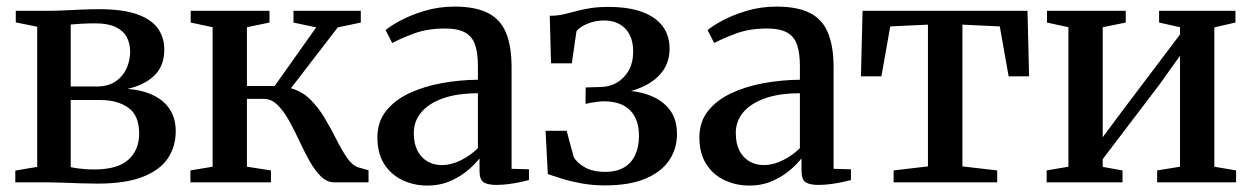

<svg xmlns="http://www.w3.org/2000/svg" viewBox="-20 -566 3884 596"><path d="M281.5 4Q257.5 4 229 3Q200.5 2 174.2 1Q148 0 130.5 0H27.5V-36.5L95.5 -48V-483L29 -496.5V-532.5H136.5Q154.5 -532.5 179.8 -533.8Q205 -535 233 -536.2Q261 -537.5 286 -537.5Q360.5 -537.5 405.2 -521.8Q450 -506 470 -477.8Q490 -449.5 490 -412Q490 -361 458.8 -331.2Q427.5 -301.5 375.5 -290Q422.5 -286.5 456 -270.2Q489.5 -254 507.5 -226Q525.5 -198 525.5 -158.5Q525.5 -111 500.8 -74.2Q476 -37.5 422.5 -16.8Q369 4 281.5 4ZM273 -40Q345 -40 378.5 -70.2Q412 -100.5 412 -151Q412 -207.5 378.5 -231.5Q345 -255.5 291.5 -255.5H199.5V-47Q207 -45.5 218.8 -43.8Q230.5 -42 244.5 -41Q258.5 -40 273 -40ZM199.5 -297.5H279.5Q315 -297.5 338 -312.8Q361 -328 372.5 -352.8Q384 -377.5 384 -406Q384 -431.5 373.2 -451.2Q362.5 -471 338.8 -482.2Q315 -493.5 276 -493.5Q255.5 -493.5 235.8 -492.5Q216 -491.5 199.5 -490Z M571 0V-37L640 -48.5V-481.5L572 -496V-532.5H816.5V-496L746.5 -481.5V-299H832.5L961.5 -481L891 -496V-532.5H1100V-496L1028.5 -481L883 -292Q918 -282.5 943.5 -257Q969 -231.5 988.5 -198.5Q1008 -165.5 1024.5 -132.8Q1041 -100 1057 -76.5Q1073 -53 1092 -46.5L1124 -37.5V0H1018Q994.5 0 975.8 -18.8Q957 -37.5 940.5 -67Q924 -96.5 908.8 -129.5Q893.5 -162.5 877 -192Q860.5 -221.5 841.5 -240.2Q822.5 -259 799 -259H746.5V-48.5L821 -37V0Z M1306 10Q1265.5 10 1230 -6.5Q1194.5 -23 1173 -56.2Q1151.5 -89.5 1151.5 -139.5Q1151.5 -188 1178.8 -222Q1206 -256 1251.2 -277Q1296.5 -298 1351.8 -308Q1407 -318 1463.5 -318.5V-361.5Q1463.5 -401 1454.8 -426.8Q1446 -452.5 1423.8 -465Q1401.5 -477.5 1361 -477.5Q1307 -477.5 1265.2 -462Q1223.5 -446.5 1197.5 -432.5L1177 -472.5Q1190.5 -484.5 1222.2 -501.8Q1254 -519 1297.8 -532.2Q1341.5 -545.5 1391.5 -545.5Q1455.5 -545.5 1494.5 -525.8Q1533.5 -506 1550.8 -464.2Q1568 -422.5 1568 -358V-42L1622 -40.5V-7Q1611 -4 1594.2 -0.5Q1577.5 3 1558.2 5.5Q1539 8 1521 8Q1494 8 1481.2 -0.2Q1468.5 -8.5 1468.5 -36.5V-74.5Q1457.5 -59.5 1434.8 -39.5Q1412 -19.5 1379.5 -4.8Q1347 10 1306 10ZM1351.5 -53.5Q1380 -53.5 1410 -68.2Q1440 -83 1463.5 -106V-276.5Q1399.5 -276.5 1355.2 -260.8Q1311 -245 1287.8 -217.5Q1264.5 -190 1264.5 -153Q1264.5 -120 1276 -98Q1287.5 -76 1307.2 -64.8Q1327 -53.5 1351.5 -53.5Z M1858 9.5Q1818.5 9.5 1784.8 3.2Q1751 -3 1724.8 -11.2Q1698.5 -19.5 1680.5 -25.5L1673.5 -160H1739L1761 -78Q1771 -60.5 1795.8 -46.5Q1820.5 -32.5 1858.5 -32.5Q1894 -32.5 1917.5 -46.5Q1941 -60.5 1952.2 -85.8Q1963.5 -111 1963.5 -144.5Q1963.5 -195.5 1936 -223.5Q1908.5 -251.5 1854.5 -251.5Q1847 -251.5 1835.8 -250.2Q1824.5 -249 1813.8 -247Q1803 -245 1797.5 -243.5L1798 -294.5L1845.5 -296Q1873 -296.5 1895.8 -310Q1918.5 -323.5 1932 -348Q1945.5 -372.5 1945.5 -406Q1945.5 -437.5 1934.2 -458.8Q1923 -480 1902.8 -491.2Q1882.5 -502.5 1856 -502.5Q1827.5 -502.5 1803.8 -492.5Q1780 -482.5 1769.5 -469.5L1755 -369.5H1690.5L1686.5 -517Q1708.5 -517 1727.8 -521.2Q1747 -525.5 1767 -531Q1787 -536.5 1811.5 -540.5Q1836 -544.5 1869 -544.5Q1931 -544.5 1973.2 -529Q2015.5 -513.5 2037 -484.5Q2058.5 -455.5 2058.5 -415Q2058.5 -375.5 2037.8 -346.2Q2017 -317 1980 -299Q1943 -281 1894.5 -275L1902.5 -285.5Q1955.5 -285.5 1996 -270.2Q2036.5 -255 2059 -225.2Q2081.5 -195.5 2081.5 -150Q2081.5 -104 2057 -68Q2032.5 -32 1983 -11.2Q1933.5 9.5 1858 9.5Z M2305.5 10Q2265 10 2229.5 -6.5Q2194 -23 2172.5 -56.2Q2151 -89.5 2151 -139.5Q2151 -188 2178.2 -222Q2205.5 -256 2250.8 -277Q2296 -298 2351.2 -308Q2406.5 -318 2463 -318.5V-361.5Q2463 -401 2454.2 -426.8Q2445.5 -452.5 2423.2 -465Q2401 -477.5 2360.5 -477.5Q2306.5 -477.5 2264.8 -462Q2223 -446.5 2197 -432.5L2176.5 -472.5Q2190 -484.5 2221.8 -501.8Q2253.5 -519 2297.2 -532.2Q2341 -545.5 2391 -545.5Q2455 -545.5 2494 -525.8Q2533 -506 2550.2 -464.2Q2567.5 -422.5 2567.5 -358V-42L2621.5 -40.5V-7Q2610.5 -4 2593.8 -0.5Q2577 3 2557.8 5.5Q2538.5 8 2520.5 8Q2493.5 8 2480.8 -0.2Q2468 -8.5 2468 -36.5V-74.5Q2457 -59.5 2434.2 -39.5Q2411.5 -19.5 2379 -4.8Q2346.5 10 2305.5 10ZM2351 -53.5Q2379.5 -53.5 2409.5 -68.2Q2439.5 -83 2463 -106V-276.5Q2399 -276.5 2354.8 -260.8Q2310.5 -245 2287.2 -217.5Q2264 -190 2264 -153Q2264 -120 2275.5 -98Q2287 -76 2306.8 -64.8Q2326.5 -53.5 2351 -53.5Z M2754 0V-37L2860.5 -49.5V-489.5L2743.5 -484L2716 -329H2652.5L2657.5 -532.5H3169.5L3174.5 -329H3111L3083.5 -484L2967.5 -489.5V-49.5L3075.5 -37V0Z M3229 0V-37L3296.5 -48.5V-481.5L3230 -496V-532.5H3474.5V-496L3403 -481.5V-140L3464 -222L3643 -459V-481.5L3578 -496V-532.5H3815V-496L3749.5 -481V-48.5L3817 -37V0H3572V-37L3643 -48.5V-393L3579.5 -304L3403 -72V-48L3464.5 -37V0Z"/></svg>

Font: Merriweather 72pt Medium
Style: Regular
Weight: 500
Version: Version 2.100